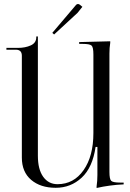

<svg xmlns="http://www.w3.org/2000/svg" viewBox="-20 -929 649 958"><path d="M250 -757 241 -765 359 -904Q363 -909 369 -909Q374 -909 379 -905L391 -895L367 -865ZM597 -18V-9Q528 -6 462 9V1Q466 -26 466 -56V-196H457Q442 -93 387.5 -42.5Q333 8 258 8Q182 8 135.5 -31.5Q89 -71 89 -143V-651Q89 -681 59 -681H12V-690H69Q106 -690 133.5 -702.5Q161 -715 161 -743V-747H169V-662V-152Q169 -84 195.5 -47Q222 -10 267 -10Q348 -10 397 -80Q446 -150 446 -265V-657Q446 -693 437 -701.5Q428 -710 392 -710H375V-719L530 -723V-715Q526 -691 526 -662V-71Q526 -35 535 -26.5Q544 -18 580 -18Z"/></svg>

Font: FoglihtenNo06
Style: Regular
Weight: 500
Designer: gluk (gluksza@wp.pl)
Foundry: gluk (gluksza@wp.pl)
Version: Version 0.76